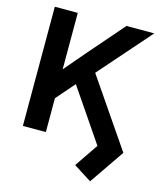

<svg xmlns="http://www.w3.org/2000/svg" viewBox="-135 -824 946 1132"><g transform="rotate(15 338.5 -258.0)"><path d="M157.7 -161.1V-335.4Q182.6 -365.2 207.5 -394.8Q232.4 -424.3 257.6 -453.9Q282.7 -483.4 308.1 -512.7L494.6 -727.5H664.1L356.4 -377H345.7ZM57.1 0V-727.5H197.3V-518.1V-338.9V-272V0ZM524.4 212.9 414.6 143.1 512.2 0 282.7 -336.9 366.7 -443.8 670.4 0Z"/></g></svg>

Font: Inter Cardless Display
Style: Bold
Weight: 700
Designer: Rasmus Andersson
Foundry: rsms
Version: Version 4.001;git-9221beed3